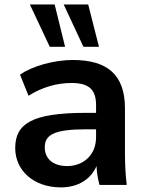

<svg xmlns="http://www.w3.org/2000/svg" viewBox="-20 -813 638 844"><path d="M247.6 10.7C323.7 10.7 379.4 -25.4 404.3 -83C405.3 -55.7 409.7 -27.3 417.5 0H537.1C531.2 -47.9 529.3 -96.2 529.3 -143.6V-336.9C529.3 -485.8 450.2 -549.3 300.3 -549.3C219.7 -549.3 124 -523.9 67.9 -484.9L105.5 -392.1C164.6 -429.7 230 -448.2 294.4 -448.2C368.7 -448.2 402.3 -421.4 402.3 -350.6V-316.9H357.9C119.6 -316.9 46.9 -269 46.9 -162.1C46.9 -64 127.4 10.7 247.6 10.7ZM266.1 -607.4 220.2 -793.5H111.3L198.7 -607.4ZM415 -607.4 367.7 -793.5H259.8L346.7 -607.4ZM274.9 -83C213.4 -83 176.8 -115.2 176.8 -165C176.8 -219.7 215.8 -244.6 358.9 -244.6H402.3V-210C402.3 -131.3 346.2 -83 274.9 -83Z"/></svg>

Font: Winston SemiBold
Style: Regular
Weight: 600
Designer: Vernon Adams, Kim Jin-seong, David Berlow, Cristiano Sobral
Foundry: The Winston Project Authors
Version: Version 3.004